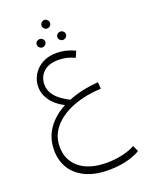

<svg xmlns="http://www.w3.org/2000/svg" viewBox="-183 -762 921 1197"><g transform="rotate(-20 277.5 -163.5)"><path d="M536 296Q451 345 324 345Q235 345 172 315Q109 285 77.5 232.5Q46 180 46 113Q46 33 88 -28Q130 -89 206 -129Q148 -159 118 -201.5Q88 -244 88 -292Q88 -334 109.5 -371Q131 -408 171.5 -430.5Q212 -453 267 -453Q327 -453 388 -424L370 -383Q319 -408 264 -408Q197 -408 163 -375Q129 -342 129 -293Q129 -251 157.5 -216Q186 -181 249 -149Q335 -184 448 -193L451 -149Q353 -145 270 -114.5Q187 -84 136.5 -28Q86 28 86 105Q86 193 150 245.5Q214 298 330 298Q383 298 432.5 287Q482 276 518 256ZM238 -644Q238 -655 246.5 -663.5Q255 -672 266 -672Q277 -672 285.5 -663.5Q294 -655 294 -644Q294 -632 285.5 -624Q277 -616 266 -616Q255 -616 246.5 -624Q238 -632 238 -644ZM169 -543Q169 -554 177.5 -562Q186 -570 198 -570Q209 -570 217.5 -562Q226 -554 226 -543Q226 -532 217.5 -523.5Q209 -515 198 -515Q186 -515 177.5 -523.5Q169 -532 169 -543ZM306 -543Q306 -554 314.5 -562Q323 -570 334 -570Q346 -570 354.5 -562Q363 -554 363 -543Q363 -532 354.5 -523.5Q346 -515 334 -515Q323 -515 314.5 -523.5Q306 -532 306 -543Z"/></g></svg>

Font: FiraGO ExtraLight
Style: Regular
Weight: 200
Designer: bBox Type
Foundry: bBox Type GmbH
Version: Version 1.001